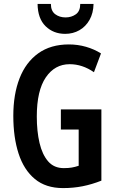

<svg xmlns="http://www.w3.org/2000/svg" viewBox="-20 -1044 596 981"><path d="M291 -485H498V-121Q450 -102 402.5 -92.5Q355 -83 302 -83Q214 -83 158 -129.5Q102 -176 75 -259Q48 -342 48 -452Q48 -562 80 -644Q112 -726 175.5 -771.5Q239 -817 332 -817Q377 -817 419 -805Q461 -793 496 -771L460 -675Q401 -716 336 -716Q260 -716 214 -648.5Q168 -581 168 -449Q168 -373 182 -313.5Q196 -254 226 -219.5Q256 -185 306 -185Q330 -185 347 -188Q364 -191 382 -197V-382H291ZM458 -1024Q457 -977 437.5 -942.5Q418 -908 385.5 -889.5Q353 -871 313 -871Q253 -871 213 -910Q173 -949 172 -1024H240Q240 -988 262 -971.5Q284 -955 315 -955Q345 -955 367.5 -971Q390 -987 390 -1024Z"/></svg>

Font: Noto Sans Kannada UI ExtraCondensed SemiBold
Style: Regular
Weight: 600
Width: 2
Designer: Jelle Bosma - Monotype Design Team
Foundry: Monotype Imaging Inc.
Version: Version 2.005; ttfautohint (v1.8.4.7-5d5b)